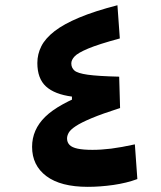

<svg xmlns="http://www.w3.org/2000/svg" viewBox="-20 -723 626 748"><path d="M321.8 4.9Q216.3 4.9 160.6 -36.9Q105 -78.6 105 -150.9Q105 -217.8 156 -267.8Q207 -317.9 327.6 -362.8L329.1 -328.6L260.3 -330.1V-346.7Q192.9 -355.5 159.2 -386.2Q125.5 -417 125.5 -477.5Q125.5 -512.2 141.1 -543Q156.7 -573.7 192.6 -601.6Q228.5 -629.4 288.6 -654.5Q348.6 -679.7 437.5 -702.6L446.8 -573.2Q363.8 -550.8 323.2 -533.7Q282.7 -516.6 270.3 -502.9Q257.8 -489.3 257.8 -476.1Q257.8 -459 270 -448.2Q282.2 -437.5 322 -431.9Q361.8 -426.3 444.3 -424.3L447.8 -302.2Q377.9 -279.8 336.7 -262.5Q295.4 -245.1 274.9 -231.4Q254.4 -217.8 247.8 -206.1Q241.2 -194.3 241.2 -183.6Q241.2 -168.5 251 -158.4Q260.7 -148.4 282.7 -143.8Q304.7 -139.2 340.3 -139.2Q374.5 -139.2 413.3 -144Q452.1 -148.9 505.4 -160.6L515.1 -25.4Q473.1 -9.8 421.4 -2.4Q369.6 4.9 321.8 4.9Z"/></svg>

Font: Cascadia Mono
Style: Regular
Weight: 400
Monospace: yes
Designer: Aaron Bell
Foundry: Saja Typeworks
Version: Version 2404.023